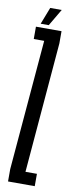

<svg xmlns="http://www.w3.org/2000/svg" viewBox="-89 -795 319 824"><g transform="rotate(10 71.0 -382.5)"><path d="M11 0V-53.9L59 -621.2H13.6V-675H125.1V-621.9L77.5 -53.8H127.4V0ZM31.4 -691 60 -764.8H110.1L66.6 -691Z"/></g></svg>

Font: Anybody UltraCondensed Thin
Style: Regular
Weight: 100
Width: 1
Designer: Tyler Finck
Foundry: Etcetera Type Company
Version: Version 1.110